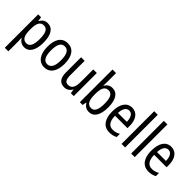

<svg xmlns="http://www.w3.org/2000/svg" viewBox="114 -1839 3158 3158"><g transform="rotate(45 1693.0 -260.0)"><path d="M286 -547C226 -547 184 -518 154 -464H149L139 -537H71V240H154V6C154 -16 152 -44 150 -71H154C181 -22 228 10 289 10C398 10 463 -90 463 -269C463 -454 398 -547 286 -547ZM269 -476C345 -476 377 -403 377 -269C377 -134 343 -62 270 -62C187 -62 154 -128 154 -266V-285C155 -415 189 -476 269 -476Z M955 -269C955 -450 879 -547 755 -547C622 -547 554 -446 554 -269C554 -98 627 10 753 10C886 10 955 -99 955 -269ZM639 -269C639 -404 674 -475 755 -475C834 -475 871 -404 871 -269C871 -134 834 -62 755 -62C675 -62 639 -135 639 -269Z M1435 -537H1352V-253C1352 -126 1322 -63 1234 -63C1178 -63 1152 -106 1152 -199V-537H1069V-186C1069 -62 1113 10 1220 10C1276 10 1325 -18 1352 -72H1357L1368 0H1435Z M1660 -553V-760H1577V0H1642L1655 -68H1661C1691 -17 1734 10 1795 10C1904 10 1969 -88 1969 -269C1969 -451 1904 -546 1793 -546C1733 -546 1690 -517 1661 -466H1657C1658 -493 1660 -524 1660 -553ZM1775 -474C1850 -474 1883 -405 1883 -270C1883 -129 1848 -61 1777 -61C1694 -61 1660 -127 1660 -260V-275C1660 -395 1685 -474 1775 -474Z M2252 -546C2130 -546 2061 -445 2061 -265C2061 -102 2129 10 2271 10C2325 10 2368 -1 2411 -24V-98C2367 -72 2326 -61 2279 -61C2191 -61 2146 -125 2144 -252H2433V-308C2433 -444 2370 -546 2252 -546ZM2252 -478C2321 -478 2351 -407 2352 -318H2145C2151 -425 2188 -478 2252 -478Z M2630 0V-760H2547V0Z M2854 0V-760H2771V0Z M3162 -546C3040 -546 2971 -445 2971 -265C2971 -102 3039 10 3181 10C3235 10 3278 -1 3321 -24V-98C3277 -72 3236 -61 3189 -61C3101 -61 3056 -125 3054 -252H3343V-308C3343 -444 3280 -546 3162 -546ZM3162 -478C3231 -478 3261 -407 3262 -318H3055C3061 -425 3098 -478 3162 -478Z"/></g></svg>

Font: Noto Sans Kannada Condensed
Style: Regular
Weight: 400
Width: 3
Designer: Jelle Bosma - Monotype Design Team
Foundry: Monotype Imaging Inc.
Version: Version 2.005